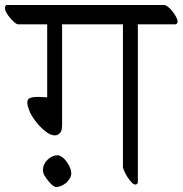

<svg xmlns="http://www.w3.org/2000/svg" viewBox="-52 -707 735 773"><path d="M169 -162Q154 -162 138 -173Q122 -184 108 -199Q94 -214 83.5 -229.5Q73 -245 69 -254Q67 -259 62.5 -271.5Q58 -284 58 -295Q58 -309 70.5 -313Q83 -317 100 -317Q111 -317 121 -316Q131 -315 138 -315V-609H19Q13 -611 4.5 -618.5Q-4 -626 -12 -635.5Q-20 -645 -26 -655.5Q-32 -666 -32 -675Q-32 -683 -26 -687H609Q616 -686 625.5 -678.5Q635 -671 643 -660.5Q651 -650 657 -639Q663 -628 663 -620Q663 -611 654 -609H502Q503 -607 503 -603V29Q499 36 493 36Q486 36 477.5 27Q469 18 461.5 6.5Q454 -5 449 -16.5Q444 -28 443 -33V-609H197Q198 -606 198 -602V-229V-207Q198 -196 196.5 -186.5Q195 -177 189 -171Q180 -162 169 -162ZM181 -82Q192 -80 201.5 -72Q211 -64 218.5 -53Q226 -42 230.5 -30.5Q235 -19 235 -10Q235 1 229 11.5Q223 22 214 29.5Q205 37 194 41.5Q183 46 173 46Q168 46 159.5 39Q151 32 142.5 21.5Q134 11 127.5 0Q121 -11 121 -20V-23Q121 -46 139.5 -64Q158 -82 181 -82Z"/></svg>

Font: Asar
Style: Regular
Weight: 400
Designer: Eben Sorkin
Foundry: Eben Sorkin, Pria Ravichandran
Version: Version 1.003; ttfautohint (v1.3) -l 8 -r 50 -G 0 -x 0 -H 45